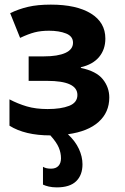

<svg xmlns="http://www.w3.org/2000/svg" viewBox="-20 -577 540 831"><path d="M226 234Q207 234 191.5 230.5Q176 227 166 222V145Q173 149 181 151Q189 153 201 153Q222 153 233 141Q244 129 244 108Q244 85 234.5 62Q225 39 198 9Q88 9 21 -33V-147Q57 -128 96 -116.5Q135 -105 186 -105Q244 -105 279.5 -119Q315 -133 315 -166Q315 -227 184 -227H104V-333H170Q230 -333 263 -348Q296 -363 296 -392Q296 -420 266 -432Q236 -444 192 -444Q157 -444 130 -437Q103 -430 67 -413L24 -520Q61 -538 102 -547.5Q143 -557 200 -557Q311 -557 373.5 -518.5Q436 -480 436 -410Q436 -363 409 -330.5Q382 -298 330 -286V-283Q397 -269 425 -234Q453 -199 453 -155Q453 -91 407 -49.5Q361 -8 274 4Q306 34 321.5 67.5Q337 101 337 134Q337 181 309.5 207.5Q282 234 226 234Z"/></svg>

Font: Noto Sans Mono ExtraCondensed
Style: Bold
Weight: 700
Width: 2
Designer: Monotype Design Team
Foundry: Monotype Imaging Inc.
Version: Version 2.014